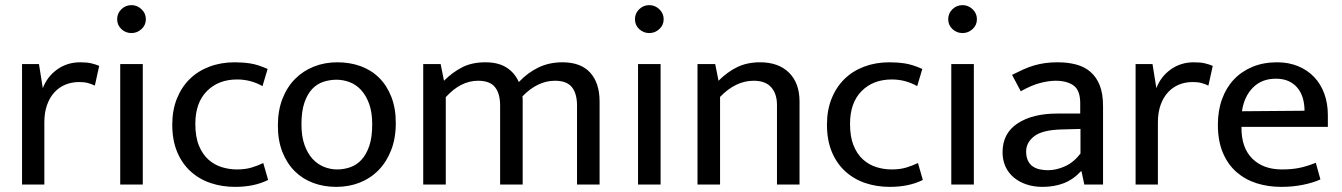

<svg xmlns="http://www.w3.org/2000/svg" viewBox="-20 -720 5236 749"><path d="M66 0V-470H132L147 -376Q164 -421 203 -449Q242 -477 293 -477Q319 -477 336 -473Q353 -469 367 -463L350 -386Q338 -392 323.5 -396Q309 -400 289 -400Q260 -400 235.5 -390Q211 -380 192.5 -360Q174 -340 163.5 -310.5Q153 -281 153 -243V0Z M449 0V-470H537V0ZM493 -591Q470 -591 453.5 -606.5Q437 -622 437 -645Q437 -668 453.5 -684Q470 -700 493 -700Q515 -700 532 -684Q549 -668 549 -645Q549 -622 532 -606.5Q515 -591 493 -591Z M904 -59Q936 -59 960 -66Q984 -73 1007 -84L1026 -18Q972 9 897 9Q846 9 801.5 -6Q757 -21 723.5 -51.5Q690 -82 671 -127.5Q652 -173 652 -234Q652 -290 670 -335Q688 -380 720 -411.5Q752 -443 797 -460Q842 -477 896 -477Q927 -477 956.5 -472.5Q986 -468 1024 -451L1004 -384Q958 -410 905 -410Q832 -410 787 -364.5Q742 -319 742 -237Q742 -186 756 -152Q770 -118 793 -97.5Q816 -77 845 -68Q874 -59 904 -59Z M1524 -240Q1524 -181 1506 -134.5Q1488 -88 1456.5 -56Q1425 -24 1383 -7.5Q1341 9 1292 9Q1243 9 1201.5 -6.5Q1160 -22 1129.5 -52.5Q1099 -83 1081.5 -127.5Q1064 -172 1064 -230Q1064 -289 1082 -335Q1100 -381 1131.5 -412.5Q1163 -444 1205 -460.5Q1247 -477 1296 -477Q1345 -477 1386.5 -462Q1428 -447 1458.5 -417Q1489 -387 1506.5 -342.5Q1524 -298 1524 -240ZM1432 -235Q1432 -282 1420 -315Q1408 -348 1388.5 -369Q1369 -390 1344 -399.5Q1319 -409 1293 -409Q1267 -409 1242 -401Q1217 -393 1198 -373Q1179 -353 1167.5 -319.5Q1156 -286 1156 -235Q1156 -188 1168 -154.5Q1180 -121 1199.5 -100Q1219 -79 1244 -69Q1269 -59 1295 -59Q1321 -59 1346 -67.5Q1371 -76 1390 -96.5Q1409 -117 1420.5 -150.5Q1432 -184 1432 -235Z M1719 0H1631V-470H1699L1712 -405Q1745 -438 1783 -457.5Q1821 -477 1874 -477Q1924 -477 1956 -456.5Q1988 -436 2004 -400Q2039 -437 2081 -457Q2123 -477 2174 -477Q2246 -477 2282.5 -436.5Q2319 -396 2319 -324V0H2231V-308Q2231 -355 2211 -380Q2191 -405 2145 -405Q2077 -405 2018 -344Q2019 -339 2019 -334Q2019 -329 2019 -324V0H1931V-308Q1931 -355 1911 -380Q1891 -405 1845 -405Q1777 -405 1719 -341Z M2469 0V-470H2557V0ZM2513 -591Q2490 -591 2473.5 -606.5Q2457 -622 2457 -645Q2457 -668 2473.5 -684Q2490 -700 2513 -700Q2535 -700 2552 -684Q2569 -668 2569 -645Q2569 -622 2552 -606.5Q2535 -591 2513 -591Z M2789 0H2701V-470H2770L2783 -405Q2818 -440 2856.5 -458.5Q2895 -477 2945 -477Q3017 -477 3058 -436.5Q3099 -396 3099 -324V0H3011V-311Q3011 -354 2988.5 -379.5Q2966 -405 2920 -405Q2850 -405 2789 -342Z M3458 -59Q3490 -59 3514 -66Q3538 -73 3561 -84L3580 -18Q3526 9 3451 9Q3400 9 3355.5 -6Q3311 -21 3277.5 -51.5Q3244 -82 3225 -127.5Q3206 -173 3206 -234Q3206 -290 3224 -335Q3242 -380 3274 -411.5Q3306 -443 3351 -460Q3396 -477 3450 -477Q3481 -477 3510.5 -472.5Q3540 -468 3578 -451L3558 -384Q3512 -410 3459 -410Q3386 -410 3341 -364.5Q3296 -319 3296 -237Q3296 -186 3310 -152Q3324 -118 3347 -97.5Q3370 -77 3399 -68Q3428 -59 3458 -59Z M3691 0V-470H3779V0ZM3735 -591Q3712 -591 3695.5 -606.5Q3679 -622 3679 -645Q3679 -668 3695.5 -684Q3712 -700 3735 -700Q3757 -700 3774 -684Q3791 -668 3791 -645Q3791 -622 3774 -606.5Q3757 -591 3735 -591Z M3928 -428Q3952 -440 3973 -449.5Q3994 -459 4015 -465Q4036 -471 4058 -474Q4080 -477 4106 -477Q4145 -477 4177.5 -468.5Q4210 -460 4233.5 -440Q4257 -420 4270 -387.5Q4283 -355 4283 -306V0H4210L4199 -52H4197Q4166 -19 4129 -5Q4092 9 4047 9Q4013 9 3984.5 -0.5Q3956 -10 3935 -27.5Q3914 -45 3902.5 -70Q3891 -95 3891 -126Q3891 -200 3949.5 -238.5Q4008 -277 4104 -277H4194V-317Q4194 -368 4168 -386.5Q4142 -405 4098 -405Q4072 -405 4038.5 -396.5Q4005 -388 3962 -364ZM4195 -217 4121 -215Q4046 -213 4014.5 -188.5Q3983 -164 3983 -129Q3983 -108 3990 -93.5Q3997 -79 4008.5 -71Q4020 -63 4035.5 -59.5Q4051 -56 4068 -56Q4101 -56 4135 -71.5Q4169 -87 4195 -121Z M4410 0V-470H4476L4491 -376Q4508 -421 4547 -449Q4586 -477 4637 -477Q4663 -477 4680 -473Q4697 -469 4711 -463L4694 -386Q4682 -392 4667.5 -396Q4653 -400 4633 -400Q4604 -400 4579.5 -390Q4555 -380 4536.5 -360Q4518 -340 4507.5 -310.5Q4497 -281 4497 -243V0Z M5160 -225H4823V-221Q4823 -143 4865.5 -101Q4908 -59 4981 -59Q5019 -59 5048.5 -65Q5078 -71 5113 -85L5131 -20Q5102 -7 5062.5 1Q5023 9 4978 9Q4927 9 4882.5 -5Q4838 -19 4804 -48.5Q4770 -78 4750.5 -124Q4731 -170 4731 -234Q4731 -289 4747.5 -334Q4764 -379 4794 -410.5Q4824 -442 4866.5 -459.5Q4909 -477 4962 -477Q5007 -477 5043.5 -462Q5080 -447 5106 -420Q5132 -393 5146 -355Q5160 -317 5160 -271ZM5069 -288Q5069 -314 5062.5 -336.5Q5056 -359 5042.5 -376Q5029 -393 5008 -403Q4987 -413 4957 -413Q4902 -413 4867.5 -378Q4833 -343 4825 -286Z"/></svg>

Font: Mukta
Style: Regular
Weight: 400
Designer: Girish Dalvi and Yashodeep Gholap
Foundry: Ek Type
Version: Version 2.538;PS 1.001;hotconv 16.6.51;makeotf.lib2.5.65220;